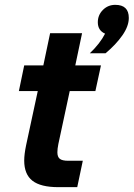

<svg xmlns="http://www.w3.org/2000/svg" viewBox="-20 -773 552 793"><path d="M88 -174 136 -397H58L80 -503H159L187 -636H319L291 -503H397L374 -397H268L221 -178Q217 -158 217 -144Q217 -125 227 -117Q237 -109 262 -109H322L299 0H221Q148 0 114 -26.5Q80 -53 80 -110Q80 -123 82 -139Q84 -155 88 -174ZM416 -553H351Q393 -593 414 -634Q384 -647 384 -681Q384 -711 405 -732Q426 -753 456 -753Q512 -753 512 -699Q512 -665 485.5 -627Q459 -589 416 -553Z"/></svg>

Font: Wix Madefor Text
Style: Bold Italic
Weight: 700
Italic angle: -12°
Designer: Dalton Maag Ltd
Foundry: Dalton Maag Ltd
Version: Version 3.100